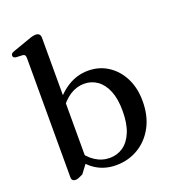

<svg xmlns="http://www.w3.org/2000/svg" viewBox="-136 -842 862 957"><g transform="rotate(-20 295.0 -363.5)"><path d="M186 -712V-62L141.5 -3Q124.5 5 116.8 8Q109 11 101 11Q92 11 86.5 5.8Q81 0.5 81 -10.5V-641.5Q81 -653 77.2 -658Q73.5 -663 65 -663.5L31 -665Q22.5 -666.5 19 -670Q15.5 -673.5 15.5 -679Q15.5 -685.5 19.8 -689.8Q24 -694 35 -697.5L118.5 -727Q134.5 -733 144 -735.2Q153.5 -737.5 160.5 -737.5Q173.5 -737.5 179.8 -730.8Q186 -724 186 -712ZM162 -332 146 -357.5Q184.5 -415.5 235 -447.5Q285.5 -479.5 345 -479.5Q404 -479.5 450.2 -449.2Q496.5 -419 523 -366.2Q549.5 -313.5 549.5 -244.5Q549.5 -166 518.5 -108.5Q487.5 -51 434.8 -19.8Q382 11.5 317.5 11.5Q258 11.5 211.8 -17.5Q165.5 -46.5 137 -100L161.5 -124.5Q187 -80 222.8 -56.8Q258.5 -33.5 300 -33.5Q339.5 -33.5 371 -55.2Q402.5 -77 420.8 -121.5Q439 -166 439 -232.5Q439 -296.5 421.5 -339Q404 -381.5 373.5 -403.2Q343 -425 304 -425Q264 -425 228 -401.8Q192 -378.5 162 -332Z"/></g></svg>

Font: Fraunces 17pt
Style: Regular
Weight: 400
Version: Version 1.000;[b76b70a41]